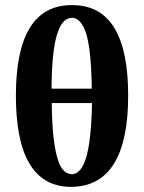

<svg xmlns="http://www.w3.org/2000/svg" viewBox="-20 -719 561 749"><path d="M480 -346V-347Q480 8 258 10Q42 10 42 -346Q42 -523 97 -611.5Q152 -700 262 -699Q372 -699 426 -610Q480 -522 480 -346ZM259 -40V-39Q296 -39 316 -104Q336 -170 339 -317H182Q183 -180 202 -109Q220 -40 259 -40ZM259 -650V-649Q222 -649 202 -583Q182 -517 181 -373H338Q336 -521 317 -585Q297 -650 259 -650Z"/></svg>

Font: Libra Serif Modern
Style: Bold
Weight: 700
Designer: Stefan Peev, Context Ltd
Foundry: Ascender Corporation
Version: Version 1.000